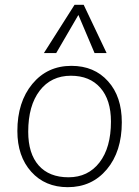

<svg xmlns="http://www.w3.org/2000/svg" viewBox="-20 -769 576 796"><path d="M52 -226Q52 -346 114 -421Q176 -496 276 -496Q371 -496 428 -432Q485 -369 485 -262Q485 -141 423 -67Q361 7 261 7Q167 7 109.5 -57Q52 -121 52 -226ZM440 -265Q440 -355 396 -405Q352 -455 274 -455Q192 -455 144.5 -393Q97 -331 97 -223Q97 -132 140.5 -83Q184 -34 264 -34Q345 -34 392.5 -95.5Q440 -157 440 -265ZM305 -707 213 -549H162L289 -749H327L422 -549H372Z"/></svg>

Font: Iunito ExtraLight
Style: Italic
Weight: 200
Italic angle: -4.541°
Designer: Vernon Adams
Foundry: Vernon Adams
Version: Version 2.001;November 30, 2019;FontCreator 12.0.0.2547 64-b